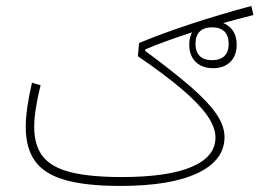

<svg xmlns="http://www.w3.org/2000/svg" viewBox="-20 -613 855 633"><path d="M679.2 -522.9Q705.6 -522.9 719.7 -509.3Q733.9 -495.6 733.9 -468.8Q733.9 -441.9 719.7 -428.2Q705.6 -414.6 679.2 -414.6Q652.8 -414.6 638.7 -428.2Q624.5 -441.9 624.5 -468.8Q624.5 -495.6 638.7 -509.3Q652.8 -522.9 679.2 -522.9ZM682.1 -542.5Q646.5 -542.5 625.2 -522Q604 -501.5 604 -465.3Q604 -429.7 625.2 -408.9Q646.5 -388.2 682.1 -388.2Q718.3 -388.2 739.3 -408.9Q760.3 -429.7 760.3 -465.3Q760.3 -501.5 739.3 -522Q718.3 -542.5 682.1 -542.5ZM85.4 -340.3Q64.9 -251.5 64.9 -194.3Q64.9 -124 95.9 -81.3Q127 -38.6 195.6 -19.3Q264.2 0 377 0Q541.5 0 630.9 -42Q720.2 -84 720.2 -161.1Q720.2 -198.2 692.9 -238Q665.5 -277.8 607.7 -327.9Q549.8 -377.9 458.5 -445.3L459 -450.2Q521 -476.6 609.4 -505.1Q697.8 -533.7 815.4 -563.5L808.6 -593.3Q702.6 -564.9 606.2 -533Q509.8 -501 438.5 -471.2L434.6 -427.7Q518.1 -370.6 575.2 -322.8Q632.3 -274.9 661.4 -234.6Q690.4 -194.3 690.4 -159.7Q690.4 -96.2 611.6 -62.7Q532.7 -29.3 381.8 -29.3Q275.9 -29.3 212.4 -45.4Q148.9 -61.5 120.8 -97.7Q92.8 -133.8 92.8 -194.3Q92.8 -221.2 97.9 -254.6Q103 -288.1 113.8 -332Z"/></svg>

Font: Estedad-FD VF
Style: Regular
Weight: 100
Designer: Amin Abedi
Version: Version 7.3